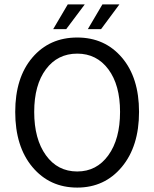

<svg xmlns="http://www.w3.org/2000/svg" viewBox="-20 -838 699 870"><path d="M49 -331Q49 -486 126.5 -577Q204 -668 330 -668Q455 -668 532.5 -577Q610 -486 610 -331Q610 -175 532 -81.5Q454 12 330 12Q205 12 127 -81Q49 -174 49 -331ZM135 -331Q135 -208 188 -134.5Q241 -61 330 -61Q418 -61 471 -134.5Q524 -208 524 -331Q524 -453 471 -524Q418 -595 330 -595Q241 -595 188 -524Q135 -453 135 -331ZM221 -706 287 -818H364L280 -706ZM378 -706 444 -818H521L438 -706Z"/></svg>

Font: RibengUni
Style: Regular
Weight: 400
Designer: (1) Dr. Andrew Glass (Program Manager at Microsoft Corporation)
(2) Bivuti Chakma (Suz Moriz)
(3) Paul D. Hunt (Adobe Co
Foundry: Bivuti Chakma and Jyoti Chakma
Version: Version 1.2020